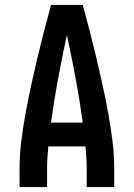

<svg xmlns="http://www.w3.org/2000/svg" viewBox="-20 -755 540 775"><path d="M59 0V-74Q59 -130 66 -186Q73 -242 83 -297Q93 -352 105 -407Q117 -462 130 -517Q143 -572 157 -626.5Q171 -681 186 -735H314Q329 -681 343 -626.5Q357 -572 370 -517Q383 -462 395 -407Q407 -352 417 -297Q427 -242 434 -186Q441 -130 441 -74V0H330V-74Q330 -96 328.5 -118.5Q327 -141 325 -164H175Q173 -141 171.5 -118.5Q170 -96 170 -74V0ZM314 -260Q302 -349 285.5 -437.5Q269 -526 250 -614Q231 -526 214.5 -437.5Q198 -349 186 -260Z"/></svg>

Font: Iosevka Curly
Style: Bold
Weight: 700
Monospace: yes
Designer: Belleve Invis
Foundry: Belleve Invis
Version: Version 22.1.2; ttfautohint (v1.8.4)